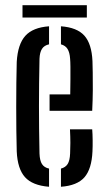

<svg xmlns="http://www.w3.org/2000/svg" viewBox="-20 -707 412 734"><path d="M44 -128Q43 -163 42.5 -207Q42 -251 42 -298.2Q42 -345.5 42.5 -390.2Q43 -435 44 -470.5Q48 -538 76.8 -570Q105.5 -602 167.5 -606.5V-537.5Q149 -533.5 140.5 -520.2Q132 -507 131 -482.5Q130 -433.5 129.5 -389Q129 -344.5 129 -301.2Q129 -258 129.5 -213.5Q130 -169 131 -120Q132 -93 140.5 -79.8Q149 -66.5 167.5 -62.5V7Q104 2 75.5 -29.8Q47 -61.5 44 -128ZM213 7V-62.5Q230.5 -67 238.8 -80.2Q247 -93.5 248 -120Q249 -137 249 -160.5Q249 -184 247.5 -212.5H332.5Q334 -194.5 334.2 -170.8Q334.5 -147 333.5 -128Q330.5 -61 302.8 -29.2Q275 2.5 213 7ZM169.5 -283.5V-346H248.5Q249 -377 249.2 -404Q249.5 -431 249.2 -451.5Q249 -472 248 -482.5Q246.5 -506.5 238.2 -519.8Q230 -533 213 -537.5V-606.5Q274.5 -602 302.5 -570.8Q330.5 -539.5 333.5 -473.5Q334 -459.5 334.5 -430Q335 -400.5 334.8 -362.5Q334.5 -324.5 332.5 -283.5ZM66 -687H312V-640H66Z"/></svg>

Font: Big Shoulders Stencil Display Thin SemiBold
Style: Regular
Weight: 600
Version: Version 2.001